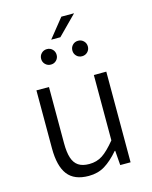

<svg xmlns="http://www.w3.org/2000/svg" viewBox="-123 -897 783 989"><g transform="rotate(-15 269.0 -402.5)"><path d="M146 -483.4V-183.6Q146 -134.8 155.8 -105Q165.5 -75.2 187 -60.8Q208.5 -46.4 244.6 -46.4Q284.7 -46.4 315.2 -66.4Q345.7 -86.4 385.3 -134.8V-483.4H451.7V0H396.5L390.6 -77.6H387.7Q349.6 -33.2 312.5 -10.5Q275.4 12.2 226.6 12.2Q149.4 12.2 114.3 -33.7Q79.1 -79.6 79.1 -174.3V-483.4ZM369.1 -816.9 269 -715.8H220.2L301.3 -816.9ZM186 -674.8Q203.6 -674.8 215.3 -662.8Q227.1 -650.9 227.1 -633.3Q227.1 -616.2 215.3 -604.2Q203.6 -592.3 186 -592.3Q168.5 -592.3 156.5 -604.2Q144.5 -616.2 144.5 -633.3Q144.5 -650.9 156.5 -662.8Q168.5 -674.8 186 -674.8ZM352.1 -674.8Q369.6 -674.8 381.6 -662.8Q393.6 -650.9 393.6 -633.3Q393.6 -616.2 381.6 -604.2Q369.6 -592.3 352.1 -592.3Q334.5 -592.3 322.8 -604.2Q311 -616.2 311 -633.3Q311 -650.9 322.8 -662.8Q334.5 -674.8 352.1 -674.8Z"/></g></svg>

Font: Varta
Style: Light
Weight: 300
Designer: Joana Correia, Viktoriya Grabowska, Eben Sorkin
Foundry: Sorkin Type
Version: Version 1.002; ttfautohint (v1.3) -l 8 -r 24 -G 200 -x 12 -H